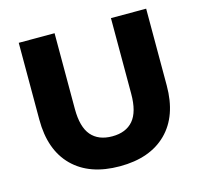

<svg xmlns="http://www.w3.org/2000/svg" viewBox="-103 -814 994 941"><g transform="rotate(-15 393.5 -343.5)"><path d="M70.1 -310.1V-700H251.9V-315.8Q251.9 -224.1 288.6 -181.3Q325.3 -138.6 395 -138.6Q464.7 -138.6 501.3 -181.3Q537.9 -224.1 537.9 -315.8V-700H716.6V-310.1Q716.6 -155.8 631.4 -71.4Q546.3 12.9 393.3 12.9Q240.3 12.9 155.2 -71.4Q70.1 -155.8 70.1 -310.1Z"/></g></svg>

Font: iiserrat Thin
Style: Regular
Weight: 100
Designer: Akira Ohta
Foundry: Akira Ohta
Version: Version 1.200;Glyphs 3.3.1 (3343)